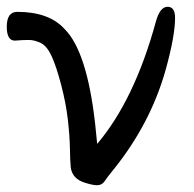

<svg xmlns="http://www.w3.org/2000/svg" viewBox="-37 -526 572 567"><path d="M250 21Q237 21 215 14Q177 3 172 -31Q170 -51 169.5 -87Q169 -123 163.5 -171.5Q158 -220 144 -274Q130 -328 116 -359Q102 -390 83.5 -399Q65 -408 48 -408Q29 -408 7 -406Q-17 -406 -17 -447Q-17 -491 14 -491Q108 -491 154 -440Q220 -374 244 -160L250 -101Q360 -231 423 -461Q435 -506 458 -506Q480 -506 480 -473Q480 -420 452 -319Q407 -160 298 -25Q280 -3 272 9Q264 21 250 21Z"/></svg>

Font: LXGW WenKai Lite Medium
Style: Regular
Weight: 500
Designer: LXGW / Fontworks Inc.
Foundry: LXGW / Fontworks Inc.
Version: Version 1.511; March 25, 2025